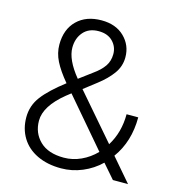

<svg xmlns="http://www.w3.org/2000/svg" viewBox="-108 -806 827 907"><g transform="rotate(15 305.5 -352.5)"><path d="M272 10Q205 10 155 -14Q105 -38 78.5 -81.5Q52 -125 52 -181Q52 -238 86.5 -283.5Q121 -329 194 -385Q153 -434 133.5 -473Q114 -512 114 -553Q114 -628 158.5 -671.5Q203 -715 278 -715Q348 -715 389.5 -674.5Q431 -634 431 -575Q431 -531 405 -495Q379 -459 336 -426L274 -378L463 -159Q506 -228 506 -317H563Q563 -198 501 -113L598 0H524L464 -69Q426 -32 376 -11Q326 10 272 10ZM372 -575Q372 -611 347 -636.5Q322 -662 278 -662Q230 -662 203.5 -631.5Q177 -601 177 -555Q177 -496 240 -419L303 -466Q337 -490 354.5 -515.5Q372 -541 372 -575ZM272 -42Q315 -42 355.5 -60.5Q396 -79 428 -112L229 -345L206 -327Q114 -252 114 -181Q114 -121 154.5 -81.5Q195 -42 272 -42Z"/></g></svg>

Font: Freesentation 3 Light
Style: Regular
Weight: 300
Designer: glyphs from Roboto by Christian Robertson / Hangul glyphs from Noto Sans CJK(Source Han Sans) by Jang Soo-young and Kang
Foundry: PT&
Version: Version 2.001